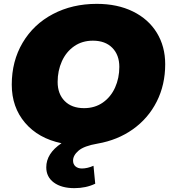

<svg xmlns="http://www.w3.org/2000/svg" viewBox="-20 -736 888 996"><path d="M837 -403Q837 -296 793 -209Q749 -122 669.5 -65.5Q590 -9 486 9Q416 21 387.5 45.5Q359 70 359 97Q359 116 371.5 127Q384 138 405 138Q433 138 465 124L474 217Q426 240 366 240Q299 240 259.5 211Q220 182 220 132Q220 60 299 7Q179 -18 110 -99Q41 -180 41 -297Q41 -419 97.5 -514.5Q154 -610 254.5 -663Q355 -716 482 -716Q589 -716 669.5 -676.5Q750 -637 793.5 -566Q837 -495 837 -403ZM599 -389Q599 -451 562.5 -488Q526 -525 462 -525Q406 -525 364.5 -496Q323 -467 301 -418Q279 -369 279 -311Q279 -249 315.5 -212Q352 -175 416 -175Q472 -175 513.5 -204Q555 -233 577 -282Q599 -331 599 -389Z"/></svg>

Font: Montserrat Alternates Black
Style: Italic
Weight: 900
Italic angle: -11.3°
Designer: Julieta Ulanovsky
Foundry: Julieta Ulanovsky
Version: Version 7.200